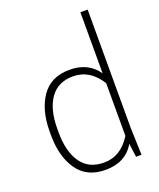

<svg xmlns="http://www.w3.org/2000/svg" viewBox="-148 -891 822 992"><g transform="rotate(-20 262.5 -395.0)"><path d="M415 -464V-800H455V-150L460 0H430L420 -75Q371 10 260 10Q157 10 106 -64Q55 -138 55 -255V-275Q55 -392 106 -466Q157 -540 260 -540Q363 -540 415 -464ZM415 -120V-410Q358 -502 265 -502Q182 -502 139.5 -441.5Q97 -381 97 -275V-255Q97 -149 139.5 -88.5Q182 -28 265 -28Q358 -28 415 -120Z"/></g></svg>

Font: Cooper Hewitt
Style: Light
Weight: 703
Designer: Village Type and Design LLC
Foundry: Cooper Hewitt Smithsonian Design Museum
Version: 1.000